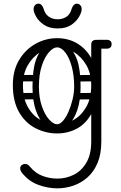

<svg xmlns="http://www.w3.org/2000/svg" viewBox="-20 -717 658 1046"><path d="M293 309Q240 309 188.5 290Q137 271 100 225Q90 212 90 200Q90 189 99 182Q107 176 116 176Q132 176 144 192Q173 227 212 241.5Q251 256 293 256Q339 256 381 235.5Q423 215 450 170Q477 125 477 54V-474Q477 -500 505 -500Q532 -500 532 -474V54Q532 122 511.5 170.5Q491 219 456.5 249.5Q422 280 379.5 294.5Q337 309 293 309ZM291 10Q231 10 175.5 -17.5Q120 -45 85 -104Q50 -163 50 -255Q50 -333 84 -390Q118 -447 173 -478Q228 -509 291 -509Q355 -509 404.5 -478Q454 -447 483 -390Q512 -333 512 -255Q512 -163 481.5 -104Q451 -45 401 -17.5Q351 10 291 10ZM291 -40Q337 -40 379.5 -63Q422 -86 449.5 -133.5Q477 -181 477 -254Q477 -316 450.5 -362Q424 -408 382 -433.5Q340 -459 291 -459Q243 -459 200.5 -433.5Q158 -408 131.5 -362Q105 -316 105 -254Q105 -181 132 -133.5Q159 -86 202 -63Q245 -40 291 -40ZM478 -476Q478 -481 481 -486Q484 -491 488 -495Q490 -497 495.5 -498.5Q501 -500 512 -500H563Q575 -500 582 -493Q588 -488 588 -476Q588 -465 582 -459Q575 -452 563 -452H512Q491 -452 487 -459Q480 -463 478 -476ZM385 -193Q387 -210 402 -210L496 -211Q514 -209 514 -193Q514 -174 498 -176L403 -175Q396 -175 390.5 -179.5Q385 -184 385 -193ZM392 -291Q394 -308 409 -308L503 -309Q521 -307 521 -291Q521 -272 505 -274L410 -273Q403 -273 397.5 -277.5Q392 -282 392 -291ZM59 -193Q61 -212 76 -210L170 -211Q188 -209 188 -193Q188 -174 172 -176L77 -175Q70 -175 64.5 -179.5Q59 -184 59 -193ZM59 -291Q61 -310 76 -308L170 -309Q188 -307 188 -291Q188 -272 172 -274L77 -273Q70 -273 64.5 -277.5Q59 -282 59 -291ZM288 -6Q254 -8 224 -35.5Q194 -63 175.5 -115.5Q157 -168 157 -244Q157 -337 175.5 -389.5Q194 -442 224 -463.5Q254 -485 288 -485L291 -459Q270 -459 247 -433Q224 -407 208 -359.5Q192 -312 192 -245Q192 -185 208 -138.5Q224 -92 247.5 -66Q271 -40 291 -40ZM288 -6 291 -40Q307 -40 323.5 -59Q340 -78 353.5 -109Q367 -140 375.5 -176Q384 -212 384 -245Q384 -307 370.5 -355.5Q357 -404 335.5 -431.5Q314 -459 291 -459L288 -485Q322 -485 352 -463.5Q382 -442 400.5 -389.5Q419 -337 419 -244Q419 -168 400.5 -115.5Q382 -63 352 -35.5Q322 -8 288 -6ZM294 -562Q249 -562 220 -581.5Q191 -601 177 -626Q163 -651 163 -667Q163 -680 170.5 -688.5Q178 -697 189 -697Q200 -697 207 -689Q214 -681 218 -668Q226 -640 246 -626Q266 -612 294 -612Q322 -612 342.5 -626Q363 -640 370 -668Q374 -681 381.5 -689Q389 -697 399 -697Q410 -697 417.5 -688.5Q425 -680 425 -667Q425 -651 411 -626Q397 -601 368.5 -581.5Q340 -562 294 -562Z"/></svg>

Font: Nsibidi Libre Uzo
Style: Regular
Weight: 400
Designer: Oluwaseun Badejo
Version: Version 1.021